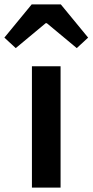

<svg xmlns="http://www.w3.org/2000/svg" viewBox="-63 -858 423 878"><path d="M83 0V-555H214V0ZM-43 -686 82 -838H215L340 -686L288 -638L151 -752H146L9 -638Z"/></svg>

Font: Noto Sans JP SemiBold
Style: Regular
Weight: 600
Designer: Ryoko NISHIZUKA  (kana, bopomofo & ideographs); Paul D. Hunt (Latin, Greek & Cyrillic); Sandoll Communications , Soo-you
Foundry: Adobe
Version: Version 2.004-H2;hotconv 1.0.118;makeotfexe 2.5.65603